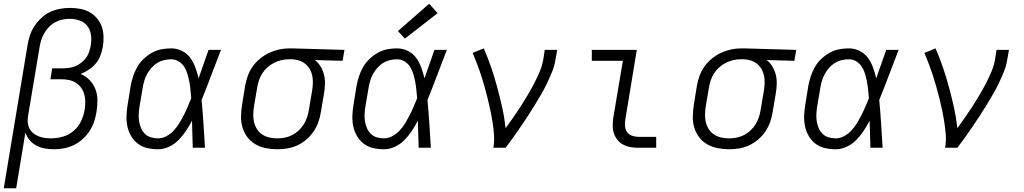

<svg xmlns="http://www.w3.org/2000/svg" viewBox="-21 -785 5441 1020"><path d="M-1 215 125 -543Q129 -569 137.5 -595.5Q146 -622 161.5 -645.5Q177 -669 198 -689Q219 -709 244.5 -721Q270 -733 297 -738Q324 -743 350 -743Q378 -743 405 -738Q432 -733 454.5 -720.5Q477 -708 494 -688Q511 -668 519.5 -643.5Q528 -619 529 -591.5Q530 -564 525 -536Q521 -513 512.5 -490Q504 -467 488 -448Q472 -429 451 -415Q430 -401 407 -392Q434 -381 454.5 -360Q475 -339 485.5 -312Q496 -285 496.5 -254.5Q497 -224 492 -193Q488 -166 479.5 -140Q471 -114 455.5 -90Q440 -66 418.5 -46.5Q397 -27 371.5 -14.5Q346 -2 319 3Q292 8 266 8Q265 8 265 8Q265 8 265 8Q240 8 216 3.5Q192 -1 171.5 -12Q151 -23 136 -41Q121 -59 114 -81L65 215ZM250 -50Q281 -50 313 -59Q345 -68 370.5 -90Q396 -112 410 -142Q424 -172 429 -203Q432 -224 432 -245Q432 -266 426.5 -285Q421 -304 409.5 -319.5Q398 -335 381.5 -345.5Q365 -356 345 -360Q325 -364 304 -364H247L256 -422H314Q330 -422 347 -424.5Q364 -427 380.5 -434Q397 -441 411.5 -452.5Q426 -464 436.5 -478.5Q447 -493 452.5 -510Q458 -527 461 -543Q466 -571 462.5 -598.5Q459 -626 443.5 -646.5Q428 -667 402.5 -676Q377 -685 350 -685Q330 -685 310.5 -681Q291 -677 272.5 -667Q254 -657 239.5 -642Q225 -627 214.5 -609Q204 -591 198 -572Q192 -553 189 -533L128 -169Q125 -151 126.5 -134Q128 -117 135.5 -102.5Q143 -88 155.5 -77.5Q168 -67 183.5 -61Q199 -55 216 -52.5Q233 -50 250 -50Z M819 8Q789 8 761 1.5Q733 -5 711.5 -21.5Q690 -38 676 -61.5Q662 -85 656 -112.5Q650 -140 651 -169.5Q652 -199 657 -228L673 -328Q678 -354 686 -379Q694 -404 707.5 -428Q721 -452 741.5 -471.5Q762 -491 786 -504.5Q810 -518 836 -523Q862 -528 888 -528Q919 -528 946 -514.5Q973 -501 990 -477.5Q1007 -454 1017 -426Q1027 -398 1034 -369Q1047 -407 1060.5 -444.5Q1074 -482 1087 -520H1153Q1127 -454 1102 -387Q1077 -320 1050 -254Q1056 -191 1060 -127Q1064 -63 1068 0H1003Q1002 -36 1001 -72Q1000 -108 999 -144Q985 -117 967.5 -90.5Q950 -64 928 -41.5Q906 -19 877 -5.5Q848 8 819 8ZM819 -50Q842 -50 864 -62Q886 -74 903 -92.5Q920 -111 932.5 -132Q945 -153 956 -174.5Q967 -196 976.5 -218.5Q986 -241 995 -263Q993 -285 991 -306.5Q989 -328 985 -349.5Q981 -371 975 -391.5Q969 -412 958 -429.5Q947 -447 929 -458.5Q911 -470 888 -470Q869 -470 850 -465.5Q831 -461 814 -450.5Q797 -440 783.5 -424.5Q770 -409 760.5 -391.5Q751 -374 745.5 -355.5Q740 -337 737 -318L720 -218Q717 -199 716 -179Q715 -159 718 -140Q721 -121 728.5 -104Q736 -87 749 -74Q762 -61 780.5 -55.5Q799 -50 819 -50Z M1452 8Q1421 8 1391 2Q1361 -4 1336 -18.5Q1311 -33 1293.5 -56Q1276 -79 1267.5 -107Q1259 -135 1259.5 -166Q1260 -197 1265 -228L1281 -328Q1286 -355 1295 -381Q1304 -407 1320.5 -430.5Q1337 -454 1360 -473Q1383 -492 1408.5 -504Q1434 -516 1461.5 -522Q1489 -528 1515 -528Q1519 -528 1523 -528Q1527 -528 1531 -528L1809 -520L1799 -462L1652 -466Q1670 -452 1682 -432Q1694 -412 1700 -389Q1706 -366 1705.5 -341.5Q1705 -317 1701 -292L1684 -192Q1680 -165 1671 -138.5Q1662 -112 1646 -88Q1630 -64 1607.5 -44.5Q1585 -25 1559 -13Q1533 -1 1505.5 3.5Q1478 8 1452 8ZM1452 -50Q1472 -50 1492.5 -54Q1513 -58 1531.5 -67.5Q1550 -77 1566 -92Q1582 -107 1593 -125Q1604 -143 1610.5 -162.5Q1617 -182 1620 -202L1637 -302Q1640 -321 1641 -341Q1642 -361 1638.5 -380Q1635 -399 1626 -415.5Q1617 -432 1603 -444Q1589 -456 1571 -462.5Q1553 -469 1533 -470H1522Q1519 -470 1516.5 -470Q1514 -470 1511 -470Q1492 -470 1472 -465Q1452 -460 1433.5 -450.5Q1415 -441 1399 -426.5Q1383 -412 1372 -394.5Q1361 -377 1354.5 -357.5Q1348 -338 1345 -318L1328 -218Q1325 -197 1324.5 -175.5Q1324 -154 1329 -134.5Q1334 -115 1345 -98Q1356 -81 1373 -70Q1390 -59 1410.5 -54.5Q1431 -50 1452 -50Z M2019 8Q1989 8 1961 1.5Q1933 -5 1911.5 -21.5Q1890 -38 1876 -61.5Q1862 -85 1856 -112.5Q1850 -140 1851 -169.5Q1852 -199 1857 -228L1873 -328Q1878 -354 1886 -379Q1894 -404 1907.5 -428Q1921 -452 1941.5 -471.5Q1962 -491 1986 -504.5Q2010 -518 2036 -523Q2062 -528 2088 -528Q2119 -528 2146 -514.5Q2173 -501 2190 -477.5Q2207 -454 2217 -426Q2227 -398 2234 -369Q2247 -407 2260.5 -444.5Q2274 -482 2287 -520H2353Q2327 -454 2302 -387Q2277 -320 2250 -254Q2256 -191 2260 -127Q2264 -63 2268 0H2203Q2202 -36 2201 -72Q2200 -108 2199 -144Q2185 -117 2167.5 -90.5Q2150 -64 2128 -41.5Q2106 -19 2077 -5.5Q2048 8 2019 8ZM2019 -50Q2042 -50 2064 -62Q2086 -74 2103 -92.5Q2120 -111 2132.5 -132Q2145 -153 2156 -174.5Q2167 -196 2176.5 -218.5Q2186 -241 2195 -263Q2193 -285 2191 -306.5Q2189 -328 2185 -349.5Q2181 -371 2175 -391.5Q2169 -412 2158 -429.5Q2147 -447 2129 -458.5Q2111 -470 2088 -470Q2069 -470 2050 -465.5Q2031 -461 2014 -450.5Q1997 -440 1983.5 -424.5Q1970 -409 1960.5 -391.5Q1951 -374 1945.5 -355.5Q1940 -337 1937 -318L1920 -218Q1917 -199 1916 -179Q1915 -159 1918 -140Q1921 -121 1928.5 -104Q1936 -87 1949 -74Q1962 -61 1980.5 -55.5Q1999 -50 2019 -50ZM2130 -580 2093 -620 2259 -765 2304 -715Z M2600 0Q2606 -34 2603.5 -67.5Q2601 -101 2596 -133.5Q2591 -166 2584.5 -197.5Q2578 -229 2570 -260.5Q2562 -292 2553.5 -323Q2545 -354 2535 -384.5Q2525 -415 2513.5 -445Q2502 -475 2490 -504L2549 -528Q2571 -478 2588.5 -426.5Q2606 -375 2620.5 -321.5Q2635 -268 2647 -214Q2659 -160 2665 -104Q2686 -133 2706 -161.5Q2726 -190 2745 -219.5Q2764 -249 2782 -279.5Q2800 -310 2816 -340.5Q2832 -371 2845.5 -403Q2859 -435 2865 -468L2873 -520H2939L2930 -468Q2925 -436 2912.5 -405Q2900 -374 2885.5 -343.5Q2871 -313 2854 -284Q2837 -255 2819.5 -226Q2802 -197 2783 -168.5Q2764 -140 2745 -111.5Q2726 -83 2706 -55.5Q2686 -28 2665 0Z M3371 0Q3349 0 3328.5 -3.5Q3308 -7 3290 -16.5Q3272 -26 3259.5 -41.5Q3247 -57 3240.5 -76Q3234 -95 3234 -116.5Q3234 -138 3237 -159L3288 -462H3123V-520H3362L3301 -150Q3298 -132 3299.5 -114.5Q3301 -97 3310.5 -83.5Q3320 -70 3336.5 -64Q3353 -58 3371 -58H3465V0Z M3852 8Q3821 8 3791 2Q3761 -4 3736 -18.5Q3711 -33 3693.5 -56Q3676 -79 3667.5 -107Q3659 -135 3659.5 -166Q3660 -197 3665 -228L3681 -328Q3686 -355 3695 -381Q3704 -407 3720.5 -430.5Q3737 -454 3760 -473Q3783 -492 3808.5 -504Q3834 -516 3861.5 -522Q3889 -528 3915 -528Q3919 -528 3923 -528Q3927 -528 3931 -528L4209 -520L4199 -462L4052 -466Q4070 -452 4082 -432Q4094 -412 4100 -389Q4106 -366 4105.5 -341.5Q4105 -317 4101 -292L4084 -192Q4080 -165 4071 -138.5Q4062 -112 4046 -88Q4030 -64 4007.5 -44.5Q3985 -25 3959 -13Q3933 -1 3905.5 3.5Q3878 8 3852 8ZM3852 -50Q3872 -50 3892.5 -54Q3913 -58 3931.5 -67.5Q3950 -77 3966 -92Q3982 -107 3993 -125Q4004 -143 4010.5 -162.5Q4017 -182 4020 -202L4037 -302Q4040 -321 4041 -341Q4042 -361 4038.5 -380Q4035 -399 4026 -415.5Q4017 -432 4003 -444Q3989 -456 3971 -462.5Q3953 -469 3933 -470H3922Q3919 -470 3916.5 -470Q3914 -470 3911 -470Q3892 -470 3872 -465Q3852 -460 3833.5 -450.5Q3815 -441 3799 -426.5Q3783 -412 3772 -394.5Q3761 -377 3754.5 -357.5Q3748 -338 3745 -318L3728 -218Q3725 -197 3724.5 -175.5Q3724 -154 3729 -134.5Q3734 -115 3745 -98Q3756 -81 3773 -70Q3790 -59 3810.5 -54.5Q3831 -50 3852 -50Z M4419 8Q4389 8 4361 1.5Q4333 -5 4311.5 -21.5Q4290 -38 4276 -61.5Q4262 -85 4256 -112.5Q4250 -140 4251 -169.5Q4252 -199 4257 -228L4273 -328Q4278 -354 4286 -379Q4294 -404 4307.5 -428Q4321 -452 4341.5 -471.5Q4362 -491 4386 -504.5Q4410 -518 4436 -523Q4462 -528 4488 -528Q4519 -528 4546 -514.5Q4573 -501 4590 -477.5Q4607 -454 4617 -426Q4627 -398 4634 -369Q4647 -407 4660.5 -444.5Q4674 -482 4687 -520H4753Q4727 -454 4702 -387Q4677 -320 4650 -254Q4656 -191 4660 -127Q4664 -63 4668 0H4603Q4602 -36 4601 -72Q4600 -108 4599 -144Q4585 -117 4567.5 -90.5Q4550 -64 4528 -41.5Q4506 -19 4477 -5.5Q4448 8 4419 8ZM4419 -50Q4442 -50 4464 -62Q4486 -74 4503 -92.5Q4520 -111 4532.5 -132Q4545 -153 4556 -174.5Q4567 -196 4576.5 -218.5Q4586 -241 4595 -263Q4593 -285 4591 -306.5Q4589 -328 4585 -349.5Q4581 -371 4575 -391.5Q4569 -412 4558 -429.5Q4547 -447 4529 -458.5Q4511 -470 4488 -470Q4469 -470 4450 -465.5Q4431 -461 4414 -450.5Q4397 -440 4383.5 -424.5Q4370 -409 4360.5 -391.5Q4351 -374 4345.5 -355.5Q4340 -337 4337 -318L4320 -218Q4317 -199 4316 -179Q4315 -159 4318 -140Q4321 -121 4328.5 -104Q4336 -87 4349 -74Q4362 -61 4380.5 -55.5Q4399 -50 4419 -50Z M5000 0Q5006 -34 5003.5 -67.5Q5001 -101 4996 -133.5Q4991 -166 4984.5 -197.5Q4978 -229 4970 -260.5Q4962 -292 4953.5 -323Q4945 -354 4935 -384.5Q4925 -415 4913.5 -445Q4902 -475 4890 -504L4949 -528Q4971 -478 4988.5 -426.5Q5006 -375 5020.5 -321.5Q5035 -268 5047 -214Q5059 -160 5065 -104Q5086 -133 5106 -161.5Q5126 -190 5145 -219.5Q5164 -249 5182 -279.5Q5200 -310 5216 -340.5Q5232 -371 5245.5 -403Q5259 -435 5265 -468L5273 -520H5339L5330 -468Q5325 -436 5312.5 -405Q5300 -374 5285.5 -343.5Q5271 -313 5254 -284Q5237 -255 5219.5 -226Q5202 -197 5183 -168.5Q5164 -140 5145 -111.5Q5126 -83 5106 -55.5Q5086 -28 5065 0Z"/></svg>

Font: Iosevka SS04 Lt Ex Obl
Style: Regular
Weight: 300
Width: 7
Italic angle: -9°
Monospace: yes
Designer: Belleve Invis
Foundry: Belleve Invis
Version: Version 19.0.0; ttfautohint (v1.8.4)